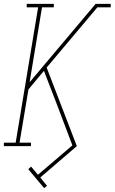

<svg xmlns="http://www.w3.org/2000/svg" viewBox="-26 -755 592 992"><path d="M202 217 120 119 135 106 170 148 348 -4 267 -218 201 -389 121 -293 75 -18H134V0H-6V-18H55L171 -717H112V-735H252V-717H191L127 -330L468 -735H546V-717H477L215 -406L371 0L182 162L217 205Z"/></svg>

Font: Iosevka Slab Thin
Style: Italic
Weight: 100
Italic angle: -9°
Monospace: yes
Designer: Belleve Invis
Foundry: Belleve Invis
Version: Version 11.1.1; ttfautohint (v1.8.3)